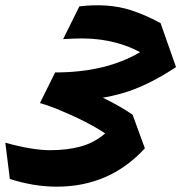

<svg xmlns="http://www.w3.org/2000/svg" viewBox="-77 -684 696 721"><path d="M467 -127Q335 17 136 17Q50 17 -40 -12L-57 -148Q45 -120 110.5 -120Q176 -120 226.5 -134Q277 -148 318 -183Q251 -228 134 -276Q101 -289 73 -297L130 -412Q320 -412 449 -488Q341 -546 198 -539Q179 -538 160 -537L221 -660Q329 -673 414 -646Q472 -627 526 -597L584 -432Q472 -358 376 -332Q343 -323 309 -317Q374 -286 421 -253Z"/></svg>

Font: Vampiro One
Style: Regular
Weight: 400
Designer: Riccardo De Franceschi
Foundry: Sorkin Type Co.
Version: Version 1.002